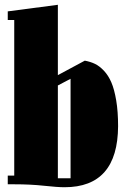

<svg xmlns="http://www.w3.org/2000/svg" viewBox="-20 -765 516 797"><path d="M470.2 -241.2Q468.8 12.2 248 12.2Q218.8 12.2 162.8 6.1Q106.9 0 39.1 0H12.2V-36.1H39.1V-682.1H12.2V-717.8L220.2 -745.1V-453.1L332 -513.2Q355.5 -508.8 374 -500Q392.6 -491.2 411.1 -471.7Q429.7 -452.1 442.1 -423.3Q454.6 -394.5 462.4 -348.1Q470.2 -301.8 470.2 -241.2ZM272.9 -438 220.2 -410.2V-24.9H272.9Z"/></svg>

Font: Lletraferida
Style: Heavy
Weight: 900
Designer: Josep Patau Bellart
Foundry: Josep Patau Bellart
Version: Version 1.000